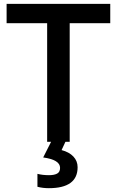

<svg xmlns="http://www.w3.org/2000/svg" viewBox="-20 -734 606 994"><path d="M340.8 0H224.1V-613.8H14.2V-713.9H550.8V-613.8H340.8ZM381.8 131.8Q381.8 240.2 232.9 240.2Q200.7 240.2 173.8 232.9V166Q200.2 172.9 233.9 172.9Q260.3 172.9 275.6 164.8Q291 156.7 291 134.8Q291 93.3 203.6 81.1L244.6 0H318.8L298.8 43Q337.9 53.2 359.9 76.4Q381.8 99.6 381.8 131.8Z"/></svg>

Font: JBL Sans
Style: Semibold
Weight: 600
Version: Version 1.10